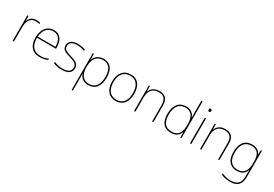

<svg xmlns="http://www.w3.org/2000/svg" viewBox="60 -1978 4911 3436"><g transform="rotate(30 2515.0 -260.0)"><path d="M278 -536C193 -536 138 -488 119 -427H117L115 -528H91V0H117V-297C117 -428 167 -511 278 -511C308 -511 328 -508 353 -501L359 -525C335 -532 310 -536 278 -536Z M642 -538C488 -538 414 -408 414 -259C414 -104 485 10 651 10C715 10 763 0 814 -23V-50C752 -22 715 -15 651 -15C514 -15 439 -105 441 -266H834V-291C834 -430 777 -538 642 -538ZM642 -513C754 -513 808 -423 807 -291H442C454 -436 530 -513 642 -513Z M1306 -134C1306 -235 1216 -258 1128 -286C1047 -312 978 -325 978 -407C978 -478 1037 -513 1133 -513C1186 -513 1245 -501 1282 -483L1293 -508C1251 -525 1196 -538 1133 -538C1021 -538 951 -489 951 -407C951 -309 1026 -290 1119 -262C1207 -236 1279 -212 1279 -134C1279 -60 1229 -15 1108 -15C1046 -15 987 -28 934 -54V-24C972 -7 1035 10 1108 10C1240 10 1306 -45 1306 -134Z M1666 -538C1556 -538 1492 -472 1470 -402H1468L1466 -528H1444V232H1470V15C1470 -27 1470 -71 1468 -116H1470C1492 -46 1551 10 1656 10C1797 10 1879 -91 1879 -269C1879 -445 1806 -538 1666 -538ZM1666 -513C1788 -513 1852 -434 1852 -269C1852 -101 1779 -15 1656 -15C1542 -15 1470 -92 1470 -262V-265C1470 -421 1538 -513 1666 -513Z M2451 -264C2451 -417 2387 -538 2228 -538C2081 -538 1995 -432 1995 -264C1995 -107 2070 10 2222 10C2379 10 2451 -109 2451 -264ZM2022 -264C2022 -420 2096 -513 2228 -513C2369 -513 2424 -402 2424 -264C2424 -119 2362 -15 2222 -15C2087 -15 2022 -117 2022 -264Z M2820 -538C2708 -538 2651 -478 2628 -417H2626L2622 -528H2601V0H2627V-302C2627 -446 2705 -513 2820 -513C2917 -513 2974 -462 2974 -345V0H3000V-346C3000 -477 2934 -538 2820 -538Z M3367 10C3472 10 3528 -46 3552 -113H3554L3556 0H3578V-760H3552V-543C3552 -501 3552 -459 3554 -414H3552C3530 -484 3471 -538 3375 -538C3225 -538 3143 -437 3143 -254C3143 -83 3215 10 3367 10ZM3367 -15C3233 -15 3170 -94 3170 -254C3170 -427 3243 -513 3375 -513C3494 -513 3552 -426 3552 -266V-263C3552 -107 3500 -15 3367 -15Z M3770 -721C3750 -721 3745 -706 3745 -690C3745 -673 3750 -659 3770 -659C3794 -659 3797 -673 3797 -690C3797 -706 3794 -721 3770 -721ZM3783 -528H3757V0H3783Z M4183 -538C4071 -538 4014 -478 3991 -417H3989L3985 -528H3964V0H3990V-302C3990 -446 4068 -513 4183 -513C4280 -513 4337 -462 4337 -345V0H4363V-346C4363 -477 4297 -538 4183 -538Z M4737 -538C4583 -538 4506 -430 4506 -256C4506 -81 4587 10 4723 10C4822 10 4889 -34 4913 -117H4915C4913 -78 4913 -56 4913 -17V25C4913 140 4861 215 4720 215C4645 215 4582 196 4534 173V203C4582 223 4639 240 4720 240C4880 240 4939 152 4939 25V-528H4917L4912 -437H4910C4882 -495 4834 -538 4737 -538ZM4737 -513C4872 -513 4913 -419 4913 -294V-246C4913 -136 4879 -15 4723 -15C4601 -15 4533 -99 4533 -256C4533 -417 4597 -513 4737 -513Z"/></g></svg>

Font: Noto Kufi Arabic Thin
Style: Regular
Weight: 100
Designer: Monotype Design Team, David Williams, Khaled Hosny
Foundry: Google LLC
Version: Version 2.109